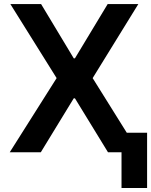

<svg xmlns="http://www.w3.org/2000/svg" viewBox="-20 -747 742 942"><path d="M181.6 -727.1 341.8 -460.9H347.7L508.3 -727.1H658.7L434.6 -363.8L602.1 -95.7H701.7V175.3H576.2V0H509.8L347.7 -264.6H341.8L180.2 0H27.8L257.8 -363.8L30.8 -727.1Z"/></svg>

Font: Interop SemBd
Style: Regular
Weight: 600
Designer: Rasmus Andersson, Google, Jang Haemin
Foundry: jhaemin
Version: Version 1.007